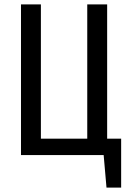

<svg xmlns="http://www.w3.org/2000/svg" viewBox="-20 -709 589 878"><path d="M470 -75H534V149H467L454 0H76V-689H167V-75H379V-689H470Z"/></svg>

Font: Fira Sans Extra Condensed
Style: Regular
Weight: 400
Width: 1
Designer: Carrois Corporate & Edenspiekermann AG
Foundry: Carrois Corporate GbR & Edenspiekermann AG
Version: Version 4.203